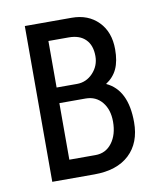

<svg xmlns="http://www.w3.org/2000/svg" viewBox="-65 -572 543 627"><g transform="rotate(-10 206.5 -258.5)"><path d="M58.6 -516.6H213.9Q268.6 -516.6 302.2 -482.4Q335.9 -448.2 335.9 -390.6Q335.9 -351.6 324.2 -326.2Q312.5 -300.8 287.1 -284.2Q355.5 -252.9 355.5 -145.5Q355.5 -77.1 314.5 -38.6Q273.4 0 198.2 0H58.6ZM212.9 -249H126V-61.5H212.9Q247.1 -61.5 267.6 -88.9Q288.1 -116.2 288.1 -159.2Q288.1 -199.2 267.6 -224.1Q247.1 -249 212.9 -249ZM193.4 -455.1H126V-300.8H193.4Q224.6 -300.8 246.6 -324.2Q268.6 -347.7 268.6 -379.9Q268.6 -416 249 -435.5Q229.5 -455.1 193.4 -455.1Z"/></g></svg>

Font: Dinish Condensed
Style: Regular
Weight: 400
Width: 3
Designer: Bert Driehuis
Foundry: Playbeing
Version: Version 3.006; git-39231f3c-release